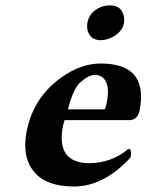

<svg xmlns="http://www.w3.org/2000/svg" viewBox="-20 -678 540 708"><path d="M302.7 -596.2Q311 -634.3 349.6 -650.9Q366.2 -658.2 385.7 -658.2Q427.2 -658.2 436.5 -619.6Q439.5 -605.5 437 -591.8Q430.7 -561 395.5 -541.5Q374.5 -530.3 352.5 -529.8Q312 -529.8 302.7 -566.9Q299.8 -581.5 302.7 -596.2ZM230.5 -274.9H366.2Q368.7 -277.8 373 -295.9Q390.6 -379.4 348.1 -398.4Q339.8 -401.9 331.5 -401.9Q307.1 -401.9 278.8 -376.5Q273.9 -371.6 270 -368.2Q246.6 -339.8 230.5 -274.9ZM453.6 -128.9Q466.8 -128.9 462.4 -102.1Q461.9 -99.6 461.9 -98.1Q364.3 9.3 252 9.8Q153.8 9.3 109.4 -40Q60.1 -95.2 77.6 -190.4Q78.6 -194.8 79.1 -198.2Q105 -320.3 206.5 -392.6Q278.3 -443.8 351.6 -443.8Q519.5 -443.8 497.6 -287.6Q496.1 -276.4 493.7 -266.1Q485.4 -236.3 458 -234.9H217.8Q217.3 -232.4 216.3 -228.5Q214.4 -222.2 213.4 -219.2Q185.5 -88.4 290.5 -77.1Q299.3 -76.2 309.1 -76.2Q391.1 -76.7 453.6 -128.9Z"/></svg>

Font: Linux Libertine Slanted O
Style: Bold Slanted
Weight: 700
Designer: Philipp H. Poll
Foundry: Philipp H. Poll
Version: Version 5.0.0